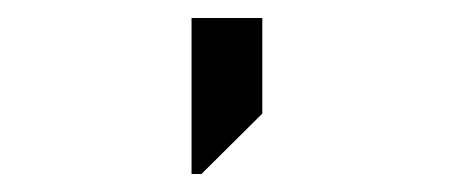

<svg xmlns="http://www.w3.org/2000/svg" viewBox="-20 -97 503 213"><path d="M192.5 -77V96H203.5L271 29V-77Z"/></svg>

Font: Melete Light
Style: Regular
Weight: 300
Width: 6
Designer: Sora Sagano
Foundry: DOT COLON
Version: Version 0.200;FEAKit 1.0